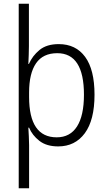

<svg xmlns="http://www.w3.org/2000/svg" viewBox="-20 -780 582 1036"><path d="M490 -269Q490 -132 437.5 -61Q385 10 294 10Q231 10 192.5 -20Q154 -50 137 -91H133Q134 -71 135.5 -45Q137 -19 137 3V236H81V-760H136V-531Q136 -511 135 -483.5Q134 -456 133 -435H136Q155 -479 193.5 -510.5Q232 -542 297 -542Q389 -542 439.5 -473Q490 -404 490 -269ZM433 -269Q433 -493 289 -493Q212 -493 174.5 -438.5Q137 -384 137 -281V-257Q137 -39 286 -39Q358 -39 395.5 -97.5Q433 -156 433 -269Z"/></svg>

Font: Noto Sans Sinhala SemiCondensed Light
Style: Regular
Weight: 300
Width: 4
Designer: Jelle Bosma - Monotype Design Team
Foundry: Monotype Imaging Inc.
Version: Version 2.006; ttfautohint (v1.8.4.7-5d5b)